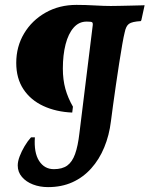

<svg xmlns="http://www.w3.org/2000/svg" viewBox="-20 -666 612 786"><path d="M359.7 -563.1Q360.6 -572.7 356.7 -575.1Q352.8 -577.6 334.7 -577.6Q303 -577.6 281.4 -552.8Q259.7 -528 248.5 -484.6Q237.3 -441.2 237.3 -385.3Q237.3 -339.8 247.6 -302.4Q258 -264.9 278.6 -229.3L275.7 -205.2Q209.3 -208 157.3 -232.2Q105.3 -256.3 75.9 -300.8Q46.5 -345.2 46.5 -408.4Q46.5 -475.4 78.7 -529.1Q110.8 -582.8 166.7 -614.4Q222.5 -646 293.1 -646Q330 -646 368.6 -643.7Q407.2 -641.5 433 -641.5Q445.6 -641.5 468.3 -642Q491 -642.5 514.8 -643Q538.7 -643.5 555.3 -644Q572 -644.5 572 -644.5L558.7 -583.6L556.3 -579.6Q520.5 -577.5 508 -568.4Q495.6 -559.3 490.6 -534.1Q486.5 -518.4 480.6 -484.7Q474.8 -450.9 468 -407.9Q461.3 -364.9 454.7 -319.4Q448.2 -274 442.7 -234.5Q437.2 -195 434.2 -170.2Q427.2 -111.9 406.7 -62.6Q386.3 -13.2 353.4 23.4Q320.5 60.1 276.3 80.1Q232.1 100 176.5 100Q143.2 100 115.1 89.2Q86.9 78.4 69.8 58.3Q52.6 38.2 52.6 11.4Q52.6 -5.5 60.5 -26.1Q68.4 -46.8 80.7 -67.6Q93.1 -88.5 106.9 -103.7H122.8Q118.4 -41.2 140.1 -7.3Q161.9 26.5 200.5 26.5Q234.6 26.5 255.2 11.8Q275.7 -3 287.3 -35.3Q299 -67.6 305.2 -121.4Z"/></svg>

Font: Alegreya
Style: Italic
Weight: 400
Italic angle: -7°
Designer: Juan Pablo del Peral
Foundry: Huerta Tipografica
Version: Version 2.009